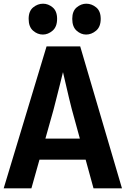

<svg xmlns="http://www.w3.org/2000/svg" viewBox="-23 -1019 680 1039"><path d="M-3 0 229 -768H411L637 0H483L365 -430Q359 -452 350.5 -488.5Q342 -525 332.5 -565.5Q323 -606 314.5 -643Q306 -680 300 -702H336Q330 -679 321 -641.5Q312 -604 301.5 -562.5Q291 -521 281.5 -483.5Q272 -446 266 -423L147 0ZM155 -155V-269H465V-155ZM209 -832Q180 -832 156 -853Q132 -874 132 -917Q132 -959 156.5 -979Q181 -999 210 -999Q238 -999 262 -979Q286 -959 286 -917Q286 -874 261.5 -853Q237 -832 209 -832ZM443 -832Q415 -832 391.5 -853Q368 -874 368 -917Q368 -959 392 -979Q416 -999 444 -999Q473 -999 497.5 -979Q522 -959 522 -917Q522 -874 497 -853Q472 -832 443 -832Z"/></svg>

Font: Yaldevi ExtraLight
Style: Bold
Weight: 700
Version: Version 1.100